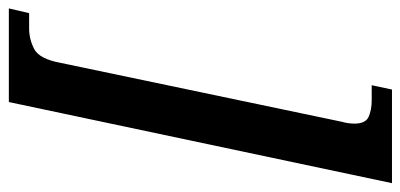

<svg xmlns="http://www.w3.org/2000/svg" viewBox="-310 -538 928 445"><g transform="rotate(90 154.5 -316.0)"><path d="M-48 128 -37 81H-2Q24 81 46.5 69Q69 57 78 9L215 -645Q217 -651 218 -659Q219 -667 219 -673Q219 -699 203 -706Q187 -713 165 -713H130L140 -760H357L169 128Z"/></g></svg>

Font: Noto Serif Tamil ExtraCondensed SemiBold
Style: Italic
Weight: 600
Width: 2
Italic angle: -12°
Designer: Indian Type Foundry, Tom Grace, and the Monotype Design Team
Foundry: Monotype Imaging Inc.
Version: Version 2.003; ttfautohint (v1.8.4.7-5d5b)